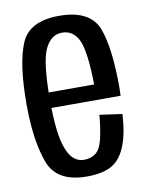

<svg xmlns="http://www.w3.org/2000/svg" viewBox="-73 -656 552 714"><g transform="rotate(-10 203.5 -299.0)"><path d="M198.5 4V-59Q154.5 -59 133.5 -114.5Q111.5 -169 111.5 -300Q111.5 -442.5 134 -490.5Q156.5 -539 199 -539Q243.5 -539 263.5 -492Q281.5 -447.5 283.5 -328.5H102V-270H373Q374 -285 374 -300.5Q374 -452.5 345 -527.5Q314.5 -602.5 199 -602.5Q85.5 -602.5 54.5 -527Q23 -451.5 23 -300Q23 -163 54 -79Q83.5 4 198.5 4ZM198.5 -59V4Q258.5 4 293 -16Q327 -36 345.5 -83Q364 -129.5 368 -202L283 -214Q279 -165.5 270 -126Q261 -87 242.5 -73Q224 -59 198.5 -59Z"/></g></svg>

Font: Anybody Condensed
Style: Regular
Weight: 400
Width: 3
Designer: Tyler Finck
Foundry: Etcetera Type Company
Version: Version 1.113;gftools[0.9.25]